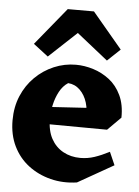

<svg xmlns="http://www.w3.org/2000/svg" viewBox="-54 -781 607 839"><g transform="rotate(5 250.0 -361.5)"><path d="M315 12Q254 21 199 7Q144 -7 101.5 -39.5Q59 -72 35 -121.5Q11 -171 11 -234Q11 -293 31.5 -341.5Q52 -390 88 -425.5Q124 -461 170 -480.5Q216 -500 266 -500Q304 -500 342.5 -488Q381 -476 413.5 -451Q446 -426 465.5 -385Q485 -344 484 -287L328 -273Q333 -306 323 -339Q313 -372 291 -393.5Q269 -415 239 -417Q216 -402 201.5 -375Q187 -348 180 -316Q173 -284 173 -255Q173 -203 192 -168Q211 -133 244.5 -114.5Q278 -96 320 -96Q352 -96 382 -106Q412 -116 447 -134L472 -77ZM426 -229 127 -231 115 -303 401 -321 484 -287ZM140 -525 75 -575 209 -739H324L455 -583L399 -530L262 -639Z"/></g></svg>

Font: Eczar
Style: Bold
Weight: 700
Designer: Vaibhav Singh
Foundry: Rosetta Type Foundry
Version: Version 2.000